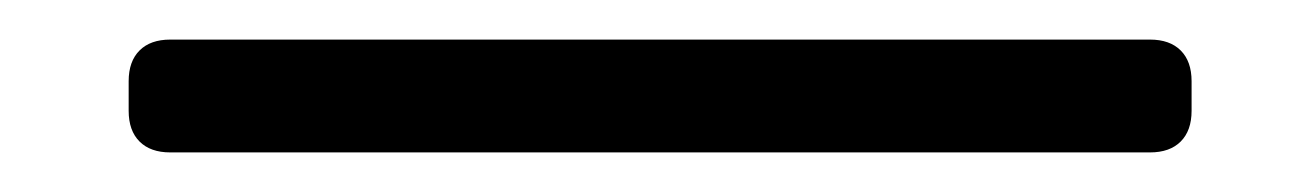

<svg xmlns="http://www.w3.org/2000/svg" viewBox="-20 43 665 97"><path d="M561 120H66Q56 120 50.5 114.5Q45 109 45 99V84Q45 74 50.5 68.5Q56 63 66 63H561Q571 63 576.5 68.5Q582 74 582 84V99Q582 109 576.5 114.5Q571 120 561 120Z"/></svg>

Font: Shippori Mincho B1
Style: Bold
Weight: 700
Designer: FONTDASU
Foundry: FONTDASU / Google Inc. / but / Adobe
Version: Version 3.110; ttfautohint (v1.8.3)